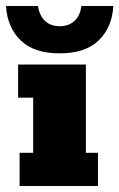

<svg xmlns="http://www.w3.org/2000/svg" viewBox="-48 -617 396 637"><path d="M17 0V-110H62V-293H12V-403H237V-110H277V0ZM150 -440Q64 -440 20 -483.5Q-24 -527 -28 -597H78Q83 -565 101.5 -547.5Q120 -530 150 -530Q180 -530 199 -547.5Q218 -565 222 -597H328Q324 -527 280 -483.5Q236 -440 150 -440Z"/></svg>

Font: Rokkitt Black
Style: Regular
Weight: 900
Designer: Vernon Adams
Foundry: Vernon Adams
Version: Version 3.103